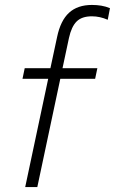

<svg xmlns="http://www.w3.org/2000/svg" viewBox="-20 -757 465 777"><path d="M82 0 175 -438H71L80 -481H184L211 -607Q225 -674 259.5 -705.5Q294 -737 352 -737Q372 -737 390 -734Q408 -731 425 -724L416 -677Q384 -691 352 -691Q311 -691 290 -670Q269 -649 259 -603L233 -481H374L365 -438H224L131 0Z"/></svg>

Font: Red Hat Text
Style: Italic
Weight: 300
Italic angle: -12°
Designer: Pentagram, MCKL
Foundry: Pentagram, MCKL
Version: Version 1.023